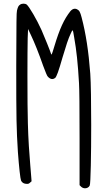

<svg xmlns="http://www.w3.org/2000/svg" viewBox="-20 -820 582 1040"><path d="M89 -795C80 -789 77 -783 72 -763C69 -749 69 -711 68 -462C68 -173 69 -124 77 4C83 85 90 149 94 158C99 170 111 176 125 176C134 176 137 175 143 169L151 162L149 136C148 122 146 95 144 75C139 20 133 -70 131 -152C129.3 -195.5 128.6 -306.3 128.6 -410.7C128.6 -496 129.1 -577.1 130 -614L132 -663L148 -629C167 -589 190 -532 214 -463C226 -431 235 -408 239 -405C246.7 -396.1 255 -391.8 263.1 -391.8C268.7 -391.8 274.1 -393.9 279 -398C287 -406 297 -433 319 -510C338 -574 350 -611 363 -638C375 -664 374 -664 382 -616C394 -550 402 -475 408 -369C410 -335 411 -240 411 -68V183L419 191C425 197 433 199.9 440.8 199.9C451.3 199.9 461.4 194.7 466 185C471.2 175.3 474 14.4 474 -142.2C474 -259.1 472.4 -373.6 469 -421C460 -541 445 -639 422 -726C414 -756 410 -763 397 -770C393 -771.8 389.2 -772.7 385.4 -772.7C376.8 -772.7 368.6 -768 361 -759C327 -716 303 -664 275 -571C268 -547 261 -526 260 -525C259 -524 257 -526 256 -530C253 -541 220 -623 205 -657C179 -715 138 -784 125 -795C120.5 -798.5 114 -800.2 107.4 -800.2C100.8 -800.2 94 -798.5 89 -795Z"/></svg>

Font: DIARIO_DE_ANDY
Style: Regular
Weight: 400
Version: Version 001.000